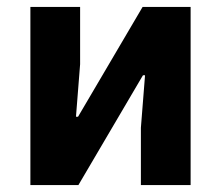

<svg xmlns="http://www.w3.org/2000/svg" viewBox="-20 -536 640 556"><path d="M68 0V-516H212V-350L200 -198H206L236 -249L393 -516H532V0H388V-166L400 -318H394L391 -313L207 0Z"/></svg>

Font: Lilex Nerd Font
Style: Bold
Weight: 700
Designer: Mike Abbink, Paul van der Laan, Pieter van Rosmalen, Mikhael Khrustik
Foundry: Mikhael Khrustik
Version: Version 2.400; ttfautohint (v1.8.4.7-5d5b);Nerd Fonts 3.3.0